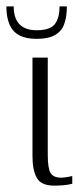

<svg xmlns="http://www.w3.org/2000/svg" viewBox="-44 -580 255 603"><path d="M126 3Q85 3 71.5 -21.5Q58 -46 58 -90V-399H106V-94Q106 -51 115 -36.5Q124 -22 148 -22Q155 -22 167.5 -24Q180 -26 183 -27V-3Q180 -2 172 -0.5Q164 1 152.5 2Q141 3 126 3ZM71 -458Q37 -458 16 -469.5Q-5 -481 -14.5 -504Q-24 -527 -24 -560H-1Q-1 -523 17 -504Q35 -485 71 -485Q113 -485 128 -504Q143 -523 143 -560H166Q166 -527 157.5 -504Q149 -481 128 -469.5Q107 -458 71 -458Z"/></svg>

Font: Genos Light
Style: Regular
Weight: 300
Designer: Robert E. Leuschke
Foundry: Robert E. Leuschke
Version: Version 1.010